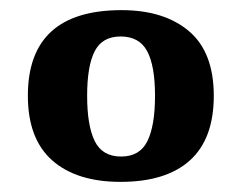

<svg xmlns="http://www.w3.org/2000/svg" viewBox="-20 -739 477 379"><path d="M218 -380Q131 -380 83 -422.5Q35 -465 35 -550Q35 -719 220 -719Q304 -719 353 -677.5Q402 -636 402 -550Q402 -465 355 -422.5Q308 -380 218 -380ZM219 -430Q256 -430 271 -460.5Q286 -491 286 -550Q286 -609 270.5 -638Q255 -667 218 -667Q182 -667 167 -638Q152 -609 152 -550Q152 -491 167 -460.5Q182 -430 219 -430Z"/></svg>

Font: Noto Serif Ethiopic
Style: Bold
Weight: 700
Designer: Monotype Design Team
Foundry: Monotype Imaging Inc.
Version: Version 2.102; ttfautohint (v1.8.4.7-5d5b)